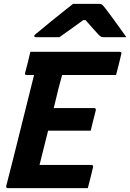

<svg xmlns="http://www.w3.org/2000/svg" viewBox="-20 -966 669 986"><path d="M20 0Q10 0 12 -11Q49 -154 84 -296.5Q119 -439 155 -581H117Q105 -581 109 -592Q117 -621 123 -646Q129 -671 136 -700H595Q600 -700 602.5 -696.5Q605 -693 603 -689Q596 -660 590 -635Q584 -610 576 -581H299Q294 -563 289.5 -545.5Q285 -528 280 -510Q274 -485 268 -460.5Q262 -436 256 -411H464Q469 -411 471 -407.5Q473 -404 472 -400Q470 -391 465 -372.5Q460 -354 455 -333Q450 -312 446 -295H227Q216 -251 205 -207Q194 -163 183 -119H449Q460 -119 458 -108Q454 -92 446.5 -60.5Q439 -29 431 0ZM355 -946H491Q498 -946 503 -943Q508 -940 518 -927Q526 -917 545 -891.5Q564 -866 586.5 -834.5Q609 -803 629 -775H515Q504 -775 500 -777Q496 -779 489 -785Q479 -796 461.5 -815Q444 -834 419 -863Q415 -863 408 -863Q370 -835 340 -814Q310 -793 285 -775H165Q155 -775 156 -782Q157 -786 161.5 -790Q166 -794 184 -808Q205 -826 236.5 -851.5Q268 -877 300 -902.5Q332 -928 355 -946Z"/></svg>

Font: Recursive Sn Lnr St
Style: Bold Italic
Weight: 700
Italic angle: -15°
Version: Version 1.079;hotconv 1.0.112;makeotfexe 2.5.65598; ttfautoh